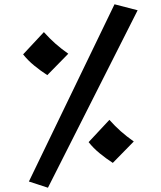

<svg xmlns="http://www.w3.org/2000/svg" viewBox="-20 -809 753 897"><path d="M204 68 115 39 515 -789 623 -761ZM201 -458Q170 -478 140 -502.5Q110 -527 88 -555L185 -659Q212 -629 238.5 -605.5Q265 -582 299 -558ZM507 -48Q476 -68 446 -92.5Q416 -117 394 -145L491 -249Q518 -219 544.5 -195.5Q571 -172 605 -148Z"/></svg>

Font: Marhey
Style: Regular
Weight: 400
Designer: Nur Syamsi & Bustanul Arifin
Foundry: Namelatype
Version: Version 1.000; ttfautohint (v1.8.4.7-5d5b)